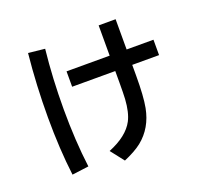

<svg xmlns="http://www.w3.org/2000/svg" viewBox="-127 -827 1134 1054"><g transform="rotate(-20 440.0 -299.5)"><path d="M548.8 -672.9H647.9V-496.1H804.7V-406.2H647.9V-344.2Q647.9 -221.2 635.7 -158.2Q614.7 -48.8 535.2 15.1Q498 44.9 430.7 73.7L369.6 -4.4Q480.5 -49.3 518.6 -121.6Q542 -166.5 546.9 -243.2Q548.8 -278.8 548.8 -340.3V-406.2H296.9V-496.1H548.8ZM133.8 47.9Q114.3 -108.9 114.3 -292.5Q114.3 -480.5 132.8 -663.1L229 -652.8Q210.9 -484.9 210.9 -305.7Q210.9 -122.1 231 35.2Z"/></g></svg>

Font: BIZ UDPGothic
Style: Bold
Weight: 700
Designer: TypeBank Co., Ltd.
Foundry: Morisawa Inc.
Version: Version 1.051